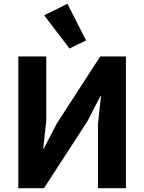

<svg xmlns="http://www.w3.org/2000/svg" viewBox="-20 -997 764 1017"><path d="M77 0V-698H225V-357L209 -210H212L281 -343L511 -698H647V0H499V-341L515 -488H512L443 -355L213 0ZM348 -740 214 -916 337 -977 436 -783Z"/></svg>

Font: IBM Plex Sans Var
Style: Regular
Weight: 400
Designer: Mike Abbink, Paul van der Laan, Pieter van Rosmalen
Foundry: Bold Monday
Version: Version 3.000